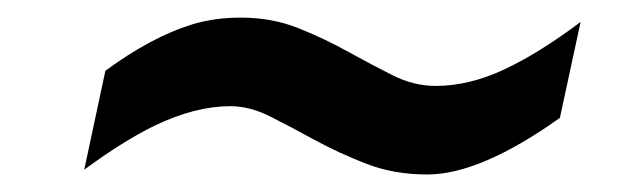

<svg xmlns="http://www.w3.org/2000/svg" viewBox="-20 -475 703 217"><path d="M462.9 -277.8Q425.3 -277.8 394.3 -289.8Q363.3 -301.8 336.4 -316.4Q309.6 -331.1 286.1 -343Q262.7 -355 240.2 -355Q200.7 -355 154.8 -333Q119.6 -315.9 75.2 -283.2L99.1 -395Q150.9 -433.1 196.8 -447.3Q222.2 -455.1 252 -455.1Q287.6 -455.1 317.4 -443.1Q347.2 -431.2 373.5 -416.5Q399.9 -401.9 423.8 -389.9Q447.8 -377.9 472.2 -377.9Q510.3 -377.9 549.8 -396.5Q589.4 -415 636.2 -450.2L612.8 -341.8Q522.9 -277.8 462.9 -277.8Z"/></svg>

Font: Cadman
Style: Bold Italic
Weight: 700
Italic angle: -12°
Designer: Paul James MIller
Foundry: High-Logic / Made with FontCreator
Version: Version 2.114;March 28, 2021;FontCreator 13.0.0.2683 64-bit